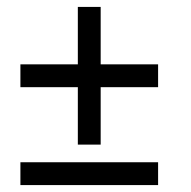

<svg xmlns="http://www.w3.org/2000/svg" viewBox="-20 -531 552 555"><path d="M437 -345V-279H271V-113H205V-279H39V-345H205V-511H271V-345ZM39 -62H437V4H39Z"/></svg>

Font: D-DIN
Style: DIN-Italic
Weight: 400
Italic angle: -12°
Designer: Charles Nix
Foundry: Datto Inc.
Version: Version 1.00